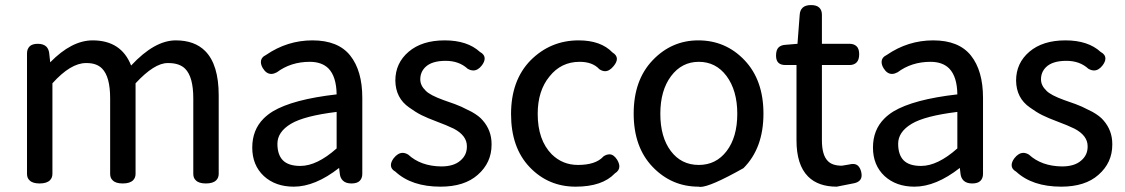

<svg xmlns="http://www.w3.org/2000/svg" viewBox="-20 -692 4454 760"><path d="M320.3 -442.4Q259.8 -442.4 187.5 -362.3V-3.9Q187.5 11.7 177.7 21.5Q165 34.2 136.7 34.2Q108.4 34.2 96.7 21.5Q86.9 12.7 86.9 -3.9V-480.5Q86.9 -498 97.2 -508.3Q107.4 -518.6 129.9 -518.6Q152.3 -518.6 164.1 -506.8Q172.9 -497.1 174.8 -481.4L178.7 -445.3Q263.7 -532.2 346.7 -532.2Q460 -532.2 499 -432.6Q591.8 -532.2 675.8 -532.2Q750 -532.2 792 -490.2Q845.7 -436.5 845.7 -314.5V-3.9Q845.7 11.7 835.9 21.5Q823.2 34.2 794.9 34.2Q766.6 34.2 754.9 21.5Q745.1 12.7 745.1 -3.9V-302.7Q745.1 -387.7 712.9 -419.9Q690.4 -442.4 646.5 -442.4Q645.5 -442.4 643.6 -442.4Q590.8 -442.4 516.6 -362.3V-3.9Q516.6 11.7 506.8 21.5Q494.1 34.2 465.8 34.2Q437.5 34.2 425.8 21.5Q416 12.7 416 -3.9V-302.7Q416 -388.7 383.8 -420.9Q362.3 -442.4 323.2 -442.4Q321.3 -442.4 320.3 -442.4Z M1024.4 4.9Q978.5 -38.1 978.5 -107.9Q978.5 -177.7 1023.4 -222.7Q1039.1 -238.3 1059.6 -251Q1139.6 -298.8 1312.5 -318.4Q1311.5 -388.7 1280.3 -420.9Q1253.9 -447.3 1206.1 -447.3Q1130.9 -447.3 1075.2 -405.3Q1075.2 -405.3 1074.2 -405.3Q1063.5 -399.4 1053.7 -399.4Q1034.2 -399.4 1020.5 -421.9Q1012.7 -434.6 1012.7 -446.3Q1012.7 -464.8 1033.2 -474.6Q1117.2 -532.2 1216.8 -532.2Q1318.4 -532.2 1366.2 -472.2Q1414.1 -412.1 1414.1 -304.7V-3.9Q1414.1 13.7 1403.8 23.9Q1393.6 34.2 1371.1 34.2Q1348.6 34.2 1336.9 22.5Q1327.1 12.7 1325.2 -2.9L1322.3 -27.3Q1227.5 46.9 1142.6 46.9Q1070.3 46.9 1024.4 4.9ZM1078.1 -123Q1078.1 -79.1 1100.1 -57.1Q1122.1 -35.2 1168.9 -35.2Q1234.4 -35.2 1312.5 -104.5V-249Q1184.6 -233.4 1131.8 -202.1Q1078.1 -169.9 1078.1 -123Z M1925.8 -122.1Q1925.8 -121.1 1925.8 -119.1Q1925.8 -47.9 1871.1 0Q1818.4 46.9 1723.6 46.9Q1609.4 46.9 1544.9 -12.7Q1527.3 -22.5 1527.3 -38.1Q1527.3 -50.8 1538.1 -65.4Q1554.7 -86.9 1574.2 -86.9Q1584 -86.9 1595.7 -80.1Q1645.5 -34.2 1726.6 -33.2Q1776.4 -33.2 1802.7 -56.6Q1828.1 -78.1 1828.1 -111.3Q1828.1 -112.3 1828.1 -113.3Q1828.1 -155.3 1776.4 -182.6Q1748 -196.3 1710 -210.4Q1671.9 -224.6 1648.4 -236.3Q1625 -248 1599.6 -266.6Q1545.9 -303.7 1544.9 -373Q1544.9 -442.4 1597.7 -487.3Q1650.4 -532.2 1740.2 -532.2Q1830.1 -532.2 1879.9 -486.3Q1898.4 -476.6 1898.4 -460Q1898.4 -448.2 1887.7 -433.6Q1872.1 -413.1 1853.5 -413.1Q1842.8 -413.1 1831.1 -419.9Q1796.9 -451.2 1744.1 -451.2Q1688.5 -451.2 1663.1 -425.8Q1643.6 -406.2 1643.6 -377.9Q1643.6 -353.5 1665 -333Q1681.6 -315.4 1735.4 -295.9Q1790 -277.3 1806.2 -269.5Q1822.3 -261.7 1847.7 -249Q1877 -232.4 1890.6 -215.8Q1925.8 -175.8 1925.8 -122.1Z M2431.6 -33.2Q2431.6 -16.6 2414.1 -5.9Q2364.3 46.9 2258.8 46.9Q2150.4 46.9 2076.7 -30.3Q2002.9 -107.4 2002.9 -240.7Q2002.9 -374 2080.1 -453.1Q2159.2 -532.2 2270.5 -532.2Q2358.4 -532.2 2404.3 -484.4Q2421.9 -473.6 2421.9 -459Q2421.9 -446.3 2409.2 -430.7Q2392.6 -410.2 2375 -410.2Q2364.3 -410.2 2352.5 -418Q2352.5 -418 2351.6 -418.9Q2325.2 -447.3 2274.4 -447.3Q2201.2 -447.3 2155.3 -389.6Q2108.4 -333 2108.4 -241.2Q2108.4 -137.7 2164.1 -81.1Q2207 -39.1 2267.6 -39.1Q2337.9 -39.1 2368.2 -72.3Q2369.1 -73.2 2369.1 -73.2Q2380.9 -81.1 2392.6 -81.1Q2409.2 -81.1 2422.9 -59.6Q2431.6 -44.9 2431.6 -33.2Z M2744.1 -532.2Q2852.5 -532.2 2927.2 -453.6Q3002 -375 3002 -242.2Q3002 -105.5 2922.9 -26.4Q2791 47.9 2752 47.9Q2748 47.9 2745.1 46.9Q2638.7 46.9 2563.5 -31.2Q2488.3 -109.4 2488.3 -242.2Q2488.3 -375 2563.5 -453.6Q2638.7 -532.2 2744.1 -532.2ZM2746.1 -39.1Q2814.5 -39.1 2856.4 -94.2Q2898.4 -149.4 2898.4 -241.7Q2898.4 -334 2855.5 -391.6Q2813.5 -447.3 2746.1 -447.3Q2678.7 -447.3 2636.2 -390.6Q2593.8 -334 2593.8 -241.7Q2593.8 -149.4 2635.3 -94.2Q2676.8 -39.1 2746.1 -39.1Z M3132.8 -136.7Q3132.8 -137.7 3132.8 -138.7V-434.6H3088.9Q3070.3 -434.6 3061 -443.8Q3051.8 -453.1 3051.8 -471.7Q3051.8 -494.1 3061.5 -503.9Q3071.3 -513.7 3088.9 -514.6L3136.7 -518.6L3145.5 -633.8Q3146.5 -651.4 3157.2 -661.6Q3168 -671.9 3190.4 -671.9Q3212.9 -671.9 3223.1 -661.6Q3233.4 -651.4 3233.4 -633.8V-518.6H3342.8Q3360.4 -518.6 3370.6 -508.8Q3380.9 -499 3380.9 -477.5Q3380.9 -455.1 3370.6 -444.8Q3360.4 -434.6 3342.8 -434.6H3233.4V-136.7Q3233.4 -78.1 3256.8 -54.7Q3274.4 -36.1 3312.5 -36.1L3341.8 -41Q3349.6 -43 3356.4 -43Q3369.1 -43 3377 -35.2Q3384.8 -27.3 3388.7 -12.7Q3390.6 -4.9 3390.6 2Q3390.6 14.6 3382.8 22.5Q3375 30.3 3361.3 33.2L3292 46.9Q3218.8 46.9 3178.7 6.8Q3132.8 -39.1 3132.8 -136.7Z M3481.4 4.9Q3435.5 -38.1 3435.5 -107.9Q3435.5 -177.7 3480.5 -222.7Q3496.1 -238.3 3516.6 -251Q3596.7 -298.8 3769.5 -318.4Q3768.6 -388.7 3737.3 -420.9Q3710.9 -447.3 3663.1 -447.3Q3587.9 -447.3 3532.2 -405.3Q3532.2 -405.3 3531.2 -405.3Q3520.5 -399.4 3510.7 -399.4Q3491.2 -399.4 3477.5 -421.9Q3469.7 -434.6 3469.7 -446.3Q3469.7 -464.8 3490.2 -474.6Q3574.2 -532.2 3673.8 -532.2Q3775.4 -532.2 3823.2 -472.2Q3871.1 -412.1 3871.1 -304.7V-3.9Q3871.1 13.7 3860.8 23.9Q3850.6 34.2 3828.1 34.2Q3805.7 34.2 3793.9 22.5Q3784.2 12.7 3782.2 -2.9L3779.3 -27.3Q3684.6 46.9 3599.6 46.9Q3527.3 46.9 3481.4 4.9ZM3535.2 -123Q3535.2 -79.1 3557.1 -57.1Q3579.1 -35.2 3626 -35.2Q3691.4 -35.2 3769.5 -104.5V-249Q3641.6 -233.4 3588.9 -202.1Q3535.2 -169.9 3535.2 -123Z M4382.8 -122.1Q4382.8 -121.1 4382.8 -119.1Q4382.8 -47.9 4328.1 0Q4275.4 46.9 4180.7 46.9Q4066.4 46.9 4002 -12.7Q3984.4 -22.5 3984.4 -38.1Q3984.4 -50.8 3995.1 -65.4Q4011.7 -86.9 4031.2 -86.9Q4041 -86.9 4052.7 -80.1Q4102.5 -34.2 4183.6 -33.2Q4233.4 -33.2 4259.8 -56.6Q4285.2 -78.1 4285.2 -111.3Q4285.2 -112.3 4285.2 -113.3Q4285.2 -155.3 4233.4 -182.6Q4205.1 -196.3 4167 -210.4Q4128.9 -224.6 4105.5 -236.3Q4082 -248 4056.6 -266.6Q4002.9 -303.7 4002 -373Q4002 -442.4 4054.7 -487.3Q4107.4 -532.2 4197.3 -532.2Q4287.1 -532.2 4336.9 -486.3Q4355.5 -476.6 4355.5 -460Q4355.5 -448.2 4344.7 -433.6Q4329.1 -413.1 4310.5 -413.1Q4299.8 -413.1 4288.1 -419.9Q4253.9 -451.2 4201.2 -451.2Q4145.5 -451.2 4120.1 -425.8Q4100.6 -406.2 4100.6 -377.9Q4100.6 -353.5 4122.1 -333Q4138.7 -315.4 4192.4 -295.9Q4247.1 -277.3 4263.2 -269.5Q4279.3 -261.7 4304.7 -249Q4334 -232.4 4347.7 -215.8Q4382.8 -175.8 4382.8 -122.1Z"/></svg>

Font: TaiwanPearl
Style: Regular
Weight: 400
Version: Version 2.102